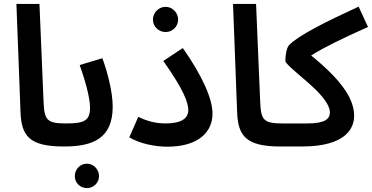

<svg xmlns="http://www.w3.org/2000/svg" viewBox="-20 -745 1904 983"><path d="M307 5C351 5 377 -22 377 -56C377 -88 359 -113 317 -113C218 -113 207 -132 203 -226L182 -725H64L85 -173C89 -49 130 5 307 5Z M308 5C454 5 557 -35 557 -199C557 -276 529 -380 504 -447L388 -412C414 -339 441 -247 441 -193C441 -126 409 -113 318 -113ZM425 218C459 218 487 191 487 157C487 122 459 93 425 93C390 93 363 122 363 157C363 191 390 218 425 218Z M828 -581C863 -581 892 -609 892 -645C892 -680 863 -710 828 -710C792 -710 763 -680 763 -645C763 -609 792 -581 828 -581ZM642 -42C694 -10 773 6 836 6C996 6 1068 -69 1068 -163C1068 -240 1015 -358 916 -499L816 -433C924 -281 944 -217 944 -181C944 -138 907 -113 827 -113C774 -113 728 -127 688 -147Z M1416 5C1460 5 1486 -22 1486 -56C1486 -88 1468 -113 1426 -113C1327 -113 1316 -132 1312 -226L1291 -725H1173L1194 -173C1198 -49 1239 5 1416 5Z M1417 5H1526C1752 5 1793 -90 1793 -151C1793 -227 1748 -319 1573 -461C1640 -503 1728 -546 1864 -607L1816 -711C1640 -630 1510 -564 1462 -516C1447 -502 1441 -463 1441 -433C1441 -415 1530 -350 1594 -288C1655 -229 1669 -191 1669 -170C1669 -136 1645 -113 1552 -113H1427Z"/></svg>

Font: Noto Sans Arabic UI SmBd
Style: Regular
Weight: 600
Designer: Monotype Design Team, Nadine Chahine and Nizar Qandah
Foundry: Monotype Imaging Inc.
Version: Version 2.010